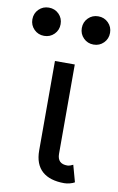

<svg xmlns="http://www.w3.org/2000/svg" viewBox="-145 -779 514 837"><g transform="rotate(10 112.0 -361.0)"><path d="M225.6 -76.2Q221.2 -73.7 213.6 -71Q206.1 -68.4 200.2 -68.4Q189.5 -68.4 181.2 -71Q172.9 -73.7 167.2 -79.3Q161.6 -85 158.9 -93.3Q156.2 -101.6 156.2 -112.3V-214.8V-282.2V-507.8H68.4V-282.2V-214.8V-112.3Q68.4 -81.1 77.1 -58.1Q85.9 -35.2 103 -20Q120.1 -4.9 144.5 2.4Q168.9 9.8 200.2 9.8Q211.9 9.8 225.1 6.3Q238.3 2.9 246.1 -2ZM158.7 -669.9Q158.7 -643.6 176.8 -625.5Q194.8 -607.4 221.2 -607.4Q247.6 -607.4 265.6 -625.5Q283.7 -643.6 283.7 -669.9Q283.7 -696.3 265.6 -714.4Q247.6 -732.4 221.2 -732.4Q194.8 -732.4 176.8 -714.4Q158.7 -696.3 158.7 -669.9ZM-60.1 -669.9Q-60.1 -643.6 -42 -625.5Q-23.9 -607.4 2.4 -607.4Q28.8 -607.4 46.9 -625.5Q64.9 -643.6 64.9 -669.9Q64.9 -696.3 46.9 -714.4Q28.8 -732.4 2.4 -732.4Q-23.9 -732.4 -42 -714.4Q-60.1 -696.3 -60.1 -669.9Z"/></g></svg>

Font: Giphurs
Style: Regular
Weight: 400
Version: Version 2.010